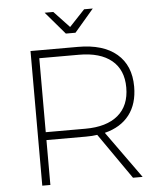

<svg xmlns="http://www.w3.org/2000/svg" viewBox="-59 -941 839 993"><g transform="rotate(-5 360.5 -445.0)"><path d="M591 0 426 -237Q401 -233 367 -233H162V0H120V-699H367Q497 -699 567.5 -639Q638 -579 638 -469Q638 -380 594 -322.5Q550 -265 466 -244L641 0ZM368 -274Q478 -274 537.5 -324Q597 -374 597 -468Q597 -560 537.5 -609Q478 -658 368 -658H162V-274ZM415 -890H460L360 -773H310L210 -890H255L335 -805Z"/></g></svg>

Font: Argentum Sans ExtraLight
Style: Regular
Weight: 275
Designer: Julieta Ulanovsky (Modified by Cristiano Sobral)
Foundry: Julieta Ulanovsky
Version: Version 1.000; ttfautohint (v1.5.65-e2d9)